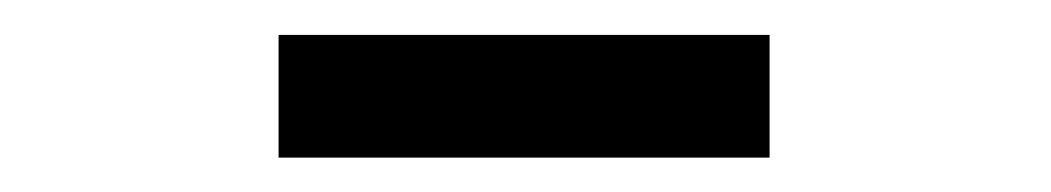

<svg xmlns="http://www.w3.org/2000/svg" viewBox="-20 -706 602 110"><path d="M139.6 -615.7V-686H420.9V-615.7Z"/></svg>

Font: Akatab SemiBold
Style: Regular
Weight: 600
Designer: SIL Global
Foundry: SIL Global
Version: Version 4.100